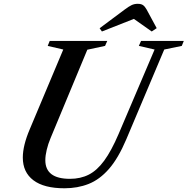

<svg xmlns="http://www.w3.org/2000/svg" viewBox="-20 -976 983 1006"><path d="M318 10.5Q210.5 10.5 155 -31.5Q99.5 -73.5 99.5 -150.5Q99.5 -213.5 136 -299L311.5 -716.5L230 -735.5L240.5 -761.5H542L530.5 -735.5L437.5 -715.5L245 -252.5Q232 -221.5 224.8 -191.2Q217.5 -161 217.5 -136.5Q217.5 -39 346.5 -39Q402 -39 445.2 -61Q488.5 -83 526 -134.2Q563.5 -185.5 601 -273L790 -716.5L707.5 -735.5L719 -761.5H943L932.5 -735.5L840.5 -716.5L641.5 -245.5Q599.5 -146.5 550.8 -90.8Q502 -35 444.2 -12.2Q386.5 10.5 318 10.5ZM514 -811 502 -828 634 -926.5Q654 -941.5 668.8 -948.8Q683.5 -956 701.5 -956Q719.5 -956 729.2 -949.2Q739 -942.5 748 -926.5L801 -828.5L775 -811L681.5 -877Z"/></svg>

Font: Libre Caslon Text Medium Italic
Style: Regular
Weight: 500
Italic angle: -22.583°
Designer: Pablo Impallari, Rodrigo Fuenzalida, Katja Schimmel
Foundry: Pablo Impallari, Rodrigo Fuenzalida
Version: Version 2.000